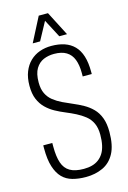

<svg xmlns="http://www.w3.org/2000/svg" viewBox="-131 -930 671 1005"><g transform="rotate(-15 204.0 -428.0)"><path d="M206 12Q166 12 133.5 3Q101 -6 79 -28.5Q57 -51 44.5 -90Q32 -129 32 -189Q32 -194 32 -198Q32 -202 32 -206H81Q81 -201 81 -196Q81 -191 81 -186Q81 -132 92.5 -98Q104 -64 131.5 -48Q159 -32 206 -32Q231 -32 251 -37.5Q271 -43 286.5 -54.5Q302 -66 313 -83.5Q324 -101 329.5 -126Q335 -151 335 -183Q335 -220 323 -245.5Q311 -271 289.5 -288Q268 -305 242.5 -318Q217 -331 189 -342.5Q161 -354 135.5 -368Q110 -382 89 -402.5Q68 -423 55.5 -452.5Q43 -482 43 -525Q43 -569 56 -601.5Q69 -634 91.5 -655.5Q114 -677 143.5 -687.5Q173 -698 207 -698Q247 -698 278 -687.5Q309 -677 330.5 -655Q352 -633 363 -598Q374 -563 374 -513V-501H325V-521Q325 -563 313.5 -593Q302 -623 276.5 -638.5Q251 -654 210 -654Q179 -654 153 -643Q127 -632 110.5 -605Q94 -578 94 -530Q94 -494 106 -469.5Q118 -445 139 -428.5Q160 -412 186 -399.5Q212 -387 239.5 -375.5Q267 -364 293 -349.5Q319 -335 340 -314Q361 -293 373 -261.5Q385 -230 385 -185Q385 -112 362 -69Q339 -26 298 -7Q257 12 206 12ZM117 -736 185 -868H235L303 -736H261L198 -856H222L157 -736Z"/></g></svg>

Font: Archivo ExtraCondensed Thin
Style: Regular
Weight: 250
Width: 2
Designer: Hector Gatti
Foundry: Omnibus-Type
Version: Version 2.001